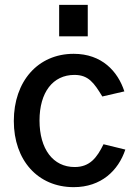

<svg xmlns="http://www.w3.org/2000/svg" viewBox="-20 -762 575 792"><path d="M284 -540C136 -540 37 -426 37 -263C37 -101 136 10 284 10C397 10 468 -58 497 -145L407 -167C380 -112 351 -73 288 -73C199 -73 143 -147 143 -265C143 -381 198 -453 287 -453C345 -453 368 -420 402 -364L493 -385C466 -468 400 -540 284 -540ZM224 -742V-612H342V-742Z"/></svg>

Font: Cheyenne Sans Medium
Style: Regular
Weight: 500
Designer: The Public Sans project authors (U.S. Web Design System), Libre Franklin designed by Pablo Impallari and Rodrigo Fuenzal
Foundry: The Cheyenne Sans Project Authors
Version: Version 2.007